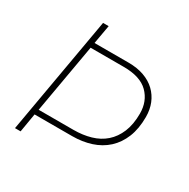

<svg xmlns="http://www.w3.org/2000/svg" viewBox="-152 -809 936 949"><g transform="rotate(30 316.0 -334.0)"><path d="M587 -371Q587 -304 567 -254.5Q547 -205 511 -172Q475 -139 425.5 -123Q376 -107 318 -107H104L86 0H54L171 -668H203L184 -561H378Q428 -561 467 -547Q506 -533 532.5 -507.5Q559 -482 573 -447.5Q587 -413 587 -371ZM553 -371Q553 -441 508 -486Q463 -531 368 -531H179L110 -137H308Q361 -137 406 -150Q451 -163 483.5 -191.5Q516 -220 534.5 -264.5Q553 -309 553 -371Z"/></g></svg>

Font: Celebes Thin
Style: Italic
Weight: 250
Italic angle: -10°
Designer: Anugrah Pasau
Foundry: Lafontype
Version: Version 1.000; ttfautohint (v1.8.4)